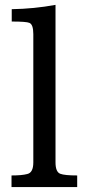

<svg xmlns="http://www.w3.org/2000/svg" viewBox="-20 -762 357 782"><path d="M294.4 0H26.9V-47.4Q69.3 -47.4 90.8 -53.2Q115.7 -58.6 115.7 -100.6V-623Q115.7 -662.6 99.6 -668.9Q86.9 -674.3 27.8 -674.3V-724.6Q119.1 -726.1 206.1 -742.2V-100.6Q206.1 -61.5 225.6 -54.2Q243.2 -47.4 294.4 -47.4Z"/></svg>

Font: DYmingA
Style: SemiBold
Weight: 400
Designer: Ichiten Fonts Project, New YuGong
Version: Version 1.00;July 13, 2021;FontCreator 13.0.0.2613 64-bit